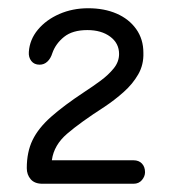

<svg xmlns="http://www.w3.org/2000/svg" viewBox="-20 -796 417 466"><path d="M83 -350Q64 -350 54.5 -361Q45 -372 45 -388Q45 -427 59 -456Q73 -485 104 -512.5Q135 -540 185 -573Q205 -586 224 -600Q243 -614 256 -630Q269 -646 269 -665Q269 -691 247.5 -707Q226 -723 192 -723Q156 -723 135.5 -706.5Q115 -690 107 -667Q103 -654 95 -646.5Q87 -639 76 -639Q63 -639 56 -648Q49 -657 50 -670Q52 -700 72 -724Q92 -748 124 -762Q156 -776 194 -776Q233 -776 263 -763Q293 -750 310.5 -725.5Q328 -701 328 -668Q329 -639 315.5 -615.5Q302 -592 280 -572.5Q258 -553 234 -537Q175 -499 143 -471.5Q111 -444 106 -408Q106 -408 106 -407.5Q106 -407 106 -407H304Q317 -407 324.5 -399Q332 -391 332 -378Q332 -368 324.5 -359Q317 -350 304 -350Z"/></svg>

Font: National Park Light
Style: Regular
Weight: 300
Designer: Andrea Herstowski, Ben Hoepner
Version: Version 1.009